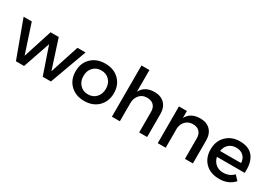

<svg xmlns="http://www.w3.org/2000/svg" viewBox="15 -1574 3387 2409"><g transform="rotate(30 1708.5 -369.0)"><path d="M1 -532.2H119.1L256.8 -113.8L391.1 -532.2H509.8L645 -113.8L780.8 -532.2H897.9L704.1 0H585L450.2 -394L314.9 0H196.8Z M1022.5 -264.6Q1022.5 -188 1067.9 -140.1Q1112.8 -91.8 1185.1 -91.8Q1257.3 -91.8 1302.2 -139.6Q1347.2 -187.5 1347.7 -264.6Q1347.7 -341.3 1302.2 -389.2Q1256.3 -437 1185.1 -437Q1113.8 -437 1067.9 -389.2Q1022 -341.3 1022.5 -264.6ZM907.7 -266.6Q907.7 -387.7 984.9 -461.9Q1062 -536.1 1185.1 -536.1Q1308.6 -536.1 1385.7 -461.4Q1462.4 -386.7 1462.4 -266.6Q1462.4 -146.5 1385.3 -70.8Q1308.1 3.9 1185.1 3.9Q1061.5 3.9 984.4 -70.8Q907.7 -146 907.7 -266.6Z M1587.4 0V-742.2H1702.6V-428.2Q1757.8 -536.1 1899.4 -536.1Q1992.2 -536.1 2044.9 -481.4Q2097.7 -426.8 2097.7 -331.1V0H1982.4V-298.8Q1982.4 -358.9 1948.7 -393.6Q1914.6 -428.2 1849.6 -427.7Q1784.7 -427.7 1743.7 -380.9Q1702.6 -334 1702.6 -262.2V0Z M2251.5 0V-532.2H2366.7V-430.2Q2420.9 -536.1 2562.5 -536.1Q2655.3 -536.1 2708 -481.4Q2760.7 -426.8 2760.7 -331.1V0H2645.5V-298.8Q2645.5 -358.9 2611.3 -393.6Q2576.7 -428.2 2515.1 -427.7Q2453.6 -427.2 2413.1 -387.2Q2372.6 -347.2 2366.7 -283.2V0Z M2978 -306.2H3282.2Q3279.3 -370.1 3239.3 -407.2Q3199.2 -444.3 3135.3 -444.3Q3071.3 -444.3 3029.3 -407.2Q2987.3 -370.1 2978 -306.2ZM2864.3 -265.1Q2864.3 -384.8 2939.5 -460Q3014.6 -535.2 3133.3 -536.1Q3270.5 -536.1 3332 -453.6Q3393.6 -371.1 3382.3 -222.2H2980Q2994.1 -160.2 3038.1 -124.5Q3082 -88.9 3145 -88.9Q3234.9 -88.9 3294.9 -150.9L3356 -85.9Q3273.9 3.9 3143.6 3.9Q3013.2 3.9 2938.5 -70.3Q2864.3 -145 2864.3 -265.1Z"/></g></svg>

Font: TruenoRg
Style: Book
Weight: 400
Designer: Julieta Ulanovsky
Foundry: Julieta Ulanovsky
Version: Version 3.001b